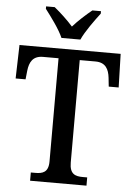

<svg xmlns="http://www.w3.org/2000/svg" viewBox="-61 -976 703 1021"><g transform="rotate(5 290.5 -465.5)"><path d="M239 -771H340C360 -816 407 -880 436 -918V-931H390C358 -905 317 -868 289 -836C261 -868 221 -905 189 -931H143V-918C172 -880 220 -816 239 -771ZM139 0H440V-44H416C377 -44 346 -53 346 -115V-662H430C485 -662 502 -626 507 -582L512 -535H565L560 -714H20L15 -535H68L73 -582C78 -626 95 -662 150 -662H233V-111C233 -52 201 -44 163 -44H139Z"/></g></svg>

Font: Noto Serif Tamil SemiCondensed Medium
Style: Regular
Weight: 500
Width: 4
Designer: Indian Type Foundry, Tom Grace, and the Monotype Design Team
Foundry: Monotype Imaging Inc.
Version: Version 2.004